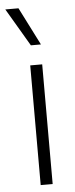

<svg xmlns="http://www.w3.org/2000/svg" viewBox="-65 -770 311 799"><g transform="rotate(-5 91.0 -370.5)"><path d="M122 -500V0H72V-500ZM44 -741 124 -583H82L-11 -741Z"/></g></svg>

Font: Prodigy Sans Light
Style: Regular
Weight: 300
Designer: Wei Huang
Foundry: Wei Huang
Version: Version 1.003; ttfautohint (v1.8.3)